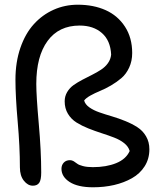

<svg xmlns="http://www.w3.org/2000/svg" viewBox="-20 -754 696 819"><path d="M377 44.9Q312.5 44.9 277.3 22.5Q242.2 0 242.2 -34.2Q242.2 -49.8 252 -60.3Q261.7 -70.8 278.8 -70.8Q286.6 -70.8 294.4 -66.2Q302.2 -61.5 309.1 -55.9Q315.9 -50.3 333.5 -45.7Q351.1 -41 376 -41Q433.6 -41 475.6 -58.1Q517.6 -75.2 533.2 -109.9Q527.8 -128.9 509.8 -143.3Q491.7 -157.7 466.8 -167.2Q441.9 -176.8 413.1 -186Q384.3 -195.3 356.7 -206.3Q329.1 -217.3 306.4 -231.4Q283.7 -245.6 269.8 -268.6Q255.9 -291.5 255.9 -321.8Q255.9 -343.3 266.4 -361.1Q276.9 -378.9 293.7 -390.9Q310.5 -402.8 331.1 -413.6Q351.6 -424.3 372.6 -434.8Q393.6 -445.3 411.1 -456.8Q428.7 -468.3 440.4 -484.6Q452.1 -501 454.1 -521Q451.2 -581.1 414.8 -613Q378.4 -645 319.8 -645Q231 -645 182.9 -579.3Q134.8 -513.7 134.8 -396Q134.8 -345.2 145.3 -227.3Q155.8 -109.4 155.8 -18.1Q155.8 13.7 147.2 25.9Q138.7 38.1 120.1 38.1Q98.6 38.1 81.8 16.8Q64.9 -4.4 64.9 -40Q64.9 -127.4 55.4 -235.4Q45.9 -343.3 45.9 -414.1Q45.9 -488.8 66.9 -549.8Q87.9 -610.8 124.3 -650.9Q160.6 -690.9 208.7 -712.4Q256.8 -733.9 312 -733.9Q378.9 -733.9 430.7 -710.7Q482.4 -687.5 513.2 -640.1Q543.9 -592.8 543.9 -527.8Q543.9 -493.7 531 -465.8Q518.1 -438 498 -420.9Q478 -403.8 453.4 -389.4Q428.7 -375 406.5 -366Q384.3 -356.9 365.2 -346.2Q346.2 -335.4 338.9 -325.2Q343.3 -308.6 361.3 -295.9Q379.4 -283.2 404.1 -274.7Q428.7 -266.1 457.8 -257.6Q486.8 -249 514.9 -237.5Q543 -226.1 565.9 -211.4Q588.9 -196.8 603 -172.6Q617.2 -148.4 617.2 -117.2Q617.2 -76.7 597.2 -44.9Q577.1 -13.2 543 6.1Q508.8 25.4 466.6 35.2Q424.3 44.9 377 44.9Z"/></svg>

Font: Shantell Sans Bouncy
Style: Regular
Weight: 400
Designer: Stephen Nixon, Anya Danilova, Shantell Martin
Foundry: Arrow Type
Version: Version 1.006;[9816181b4]